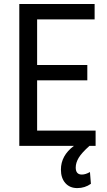

<svg xmlns="http://www.w3.org/2000/svg" viewBox="-20 -731 537 962"><path d="M417.5 -328.6H166V-76.7H459V0H428.2Q389.6 34.2 374.5 59.3Q359.4 84.5 359.4 108.4Q359.4 143.6 390.1 143.6Q408.7 143.6 430.7 130.9L435.5 189.9Q405.3 211.4 367.2 211.4Q329.6 211.4 307.4 186.3Q285.2 161.1 285.2 118.7Q285.2 48.8 350.1 0H76.7V-710.9H454.1V-633.8H166V-405.3H417.5Z"/></svg>

Font: MAUL Condensed
Style: Condensed Regular
Weight: 400
Designer: MAUL
Version: Version 1.0; 2020; ttfautohint (v1.8.3)